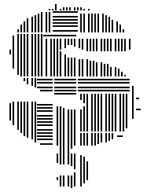

<svg xmlns="http://www.w3.org/2000/svg" viewBox="-20 -741 737 977"><path d="M36 -128H28V-216H36ZM52 -104H44V-224H52ZM76 -80H68V-224H76ZM92 -64H84V-224H92ZM108 -48H100V-224H108ZM108 -328H100V-344H108ZM124 -40H116V-224H124ZM124 -312H116V-344H124ZM148 -32H140V-224H148ZM148 -304H140V-344H148ZM164 -16H156V-224H164ZM164 -296H156V-344H164ZM248 -4H184V-12H248ZM248 -28H168V-36H248ZM248 -44H168V-52H248ZM248 -60H168V-68H248ZM248 -76H168V-84H248ZM248 -100H168V-108H248ZM248 -116H168V-124H248ZM248 -132H168V-140H248ZM248 -148H168V-156H248ZM248 -172H168V-180H248ZM248 -188H168V-196H248ZM248 -204H168V-212H248ZM248 -276H184V-284H248ZM248 -292H168V-300H248ZM248 -316H168V-324H248ZM248 -332H168V-340H248ZM276 176H268V160H276ZM276 88H268V40H276ZM276 0H268V-200H276ZM292 208H284V152H292ZM292 96H284V-200H292ZM308 208H300V152H308ZM308 96H300V-192H308ZM332 208H324V152H332ZM332 96H324V-184H332ZM348 216H340V152H348ZM348 104H340V40H348ZM348 16H340V-184H348ZM364 208H356V136H364ZM364 120H356V40H364ZM364 0H356V-184H364ZM368 -260H256V-268H368ZM368 -276H256V-284H368ZM368 -292H256V-300H368ZM368 -316H256V-324H368ZM368 -332H256V-340H368ZM396 208H388V48H396ZM396 0H388V-64H396ZM412 192H404V56H412ZM412 0H404V-64H412ZM428 176H420V80H428ZM428 0H420V-64H428ZM452 0H444V-64H452ZM468 0H460V-64H468ZM484 -8H476V-64H484ZM500 -16H492V-64H500ZM524 -16H516V-64H524ZM540 -24H532V-64H540ZM556 -32H548V-64H556ZM605 -44H576V-52H605ZM396 -72H388V-184H396ZM396 -232H388V-264H396ZM412 -72H404V-200H412ZM412 -216H404V-264H412ZM428 -72H420V-264H428ZM452 -72H444V-264H452ZM468 -72H460V-264H468ZM484 -72H476V-264H484ZM500 -72H492V-264H500ZM524 -72H516V-264H524ZM540 -72H532V-264H540ZM556 -72H548V-264H556ZM572 -72H564V-264H572ZM596 -72H588V-264H596ZM612 -72H604V-264H612ZM628 -88H620V-264H628ZM640 -276H376V-284H640ZM640 -292H376V-300H640ZM640 -316H376V-324H640ZM640 -332H376V-340H640ZM660 -136H652V-304H660ZM696 -180H672V-188H696ZM688 -236H672V-244H688ZM36 -464H28V-488H36ZM52 -392H44V-560H52ZM76 -360H68V-568H76ZM92 -352H84V-568H92ZM108 -352H100V-568H108ZM124 -352H116V-568H124ZM148 -352H140V-568H148ZM164 -352H156V-568H164ZM180 -352H172V-568H180ZM196 -352H188V-568H196ZM220 -352H212V-544H220ZM244 -352H236V-544H244ZM260 -352H252V-544H260ZM276 -352H268V-544H276ZM292 -352H284V-480H292ZM292 -488H284V-544H292ZM316 -352H308V-464H316ZM316 -496H308V-544H316ZM332 -352H324V-448H332ZM332 -512H324V-544H332ZM348 -352H340V-448H348ZM348 -512H340V-544H348ZM364 -352H356V-448H364ZM364 -504H356V-544H364ZM368 -556H200V-564H368ZM388 -352H380V-440H388ZM388 -496H380V-544H388ZM404 -352H396V-440H404ZM404 -488H396V-544H404ZM428 -352H420V-440H428ZM428 -480H420V-544H428ZM444 -352H436V-432H444ZM444 -480H436V-544H444ZM460 -352H452V-432H460ZM460 -480H452V-544H460ZM476 -352H468V-424H476ZM476 -480H468V-544H476ZM500 -352H492V-424H500ZM500 -480H492V-544H500ZM516 -352H508V-416H516ZM516 -480H508V-544H516ZM532 -352H524V-416H532ZM532 -480H524V-544H532ZM548 -352H540V-400H548ZM548 -480H540V-544H548ZM572 -352H564V-400H572ZM572 -480H564V-544H572ZM588 -352H580V-392H588ZM588 -480H580V-544H588ZM604 -352H596V-376H604ZM604 -480H596V-544H604ZM620 -352H612V-360H620ZM620 -480H612V-544H620ZM644 -488H636V-544H644ZM76 -576H68V-592H76ZM92 -576H84V-616H92ZM108 -576H100V-632H108ZM124 -576H116V-648H124ZM148 -576H140V-656H148ZM164 -576H156V-664H164ZM180 -576H172V-672H180ZM196 -576H188V-680H196ZM220 -576H212V-680H220ZM236 -576H228V-680H236ZM376 -580H248V-588H376ZM376 -604H248V-612H376ZM376 -620H248V-628H376ZM376 -636H248V-644H376ZM376 -652H248V-660H376ZM376 -676H248V-684H376ZM396 -576H388V-672H396ZM412 -576H404V-672H412ZM436 -576H428V-672H436ZM452 -576H444V-672H452ZM468 -576H460V-672H468ZM484 -576H476V-672H484ZM508 -576H500V-672H508ZM524 -576H516V-664H524ZM540 -576H532V-656H540ZM556 -576H548V-640H556ZM580 -576H572V-632H580ZM596 -576H588V-616H596ZM612 -576H604V-592H612ZM236 -688H228V-696H236ZM252 -688H244V-696H252ZM268 -688H260V-696H268ZM292 -688H284V-696H292ZM308 -688H300V-696H308ZM324 -688H316V-696H324ZM340 -688H332V-696H340ZM364 -688H356V-696H364ZM380 -688H372V-696H380ZM396 -688H388V-696H396ZM412 -688H404V-696H412ZM436 -688H428V-696H436ZM268 -696H260V-721H268ZM308 -696H300V-704H308ZM324 -696H316V-704H324ZM340 -696H332V-704H340ZM364 -696H356V-704H364ZM380 -696H372V-704H380ZM396 -696H388V-704H396Z"/></svg>

Font: Rubik Lines
Style: Regular
Weight: 400
Designer: Hubert and Fischer, NaN
Foundry: Hubert and Fischer, NaN
Version: Version 2.201